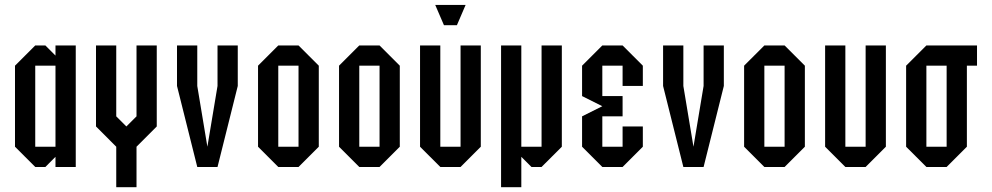

<svg xmlns="http://www.w3.org/2000/svg" viewBox="-20 -687 4082 790"><path d="M208.3 -41.7 166.7 0H125L41.7 -83.3V-416.7L125 -500H166.7L208.3 -458.3V-500H291.7V0H208.3ZM208.3 -416.7H125V-83.3H208.3Z M541.7 83.3H458.3V-83.3L375 -166.7V-500H458.3V-208.3L500 -166.7L541.7 -208.3V-500H625V-166.7L541.7 -83.3Z M708.3 -500H791.7V-333.3L833.3 -83.3L875 -333.3V-500H958.3V-333.3L875 0H791.7L708.3 -333.3Z M1125 0 1041.7 -83.3V-416.7L1125 -500H1208.3L1291.7 -416.7V-83.3L1208.3 0ZM1125 -83.3H1208.3V-416.7H1125Z M1458.3 0 1375 -83.3V-416.7L1458.3 -500H1541.7L1625 -416.7V-83.3L1541.7 0ZM1458.3 -83.3H1541.7V-416.7H1458.3Z M1708.3 -500H1791.7V-83.3H1875V-500H1958.3V-83.3L1875 0H1791.7L1708.3 -83.3ZM1806.7 -583.3 1770.8 -666.7H1895.8L1860 -583.3Z M2125 -83.3H2208.3V-500H2291.7V-83.3L2208.3 0H2166.7L2125 -41.7V83.3H2041.7V-500H2125Z M2625 -83.3 2541.7 0H2458.3L2375 -83.3V-208.3L2458.3 -250L2375 -291.7V-416.7L2458.3 -500H2541.7L2625 -416.7V-333.3H2541.7V-416.7H2458.3V-291.7H2541.7V-208.3H2458.3V-83.3H2541.7V-166.7H2625Z M2708.3 -500H2791.7V-333.3L2833.3 -83.3L2875 -333.3V-500H2958.3V-333.3L2875 0H2791.7L2708.3 -333.3Z M3125 0 3041.7 -83.3V-416.7L3125 -500H3208.3L3291.7 -416.7V-83.3L3208.3 0ZM3125 -83.3H3208.3V-416.7H3125Z M3375 -500H3458.3V-83.3H3541.7V-500H3625V-83.3L3541.7 0H3458.3L3375 -83.3Z M3958.3 -416.7V-83.3L3875 0H3791.7L3708.3 -83.3V-416.7L3791.7 -500H4000V-416.7ZM3791.7 -416.7V-83.3H3875V-416.7Z"/></svg>

Font: Yulong
Style: Regular
Weight: 400
Designer: GGBotNet
Foundry: f0n7.com
Version: 1.00